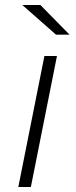

<svg xmlns="http://www.w3.org/2000/svg" viewBox="-20 -745 301 765"><path d="M53 0 157 -522H207L103 0ZM203 -607 69 -725H141L257 -607Z"/></svg>

Font: Montserrat Light
Style: Italic
Weight: 300
Italic angle: -11.3°
Designer: Julieta Ulanovsky
Foundry: Julieta Ulanovsky
Version: Version 9.000; ttfautohint (v1.8.4.7-5d5b)